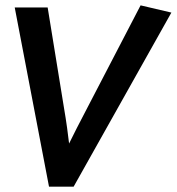

<svg xmlns="http://www.w3.org/2000/svg" viewBox="-20 -697 660 717"><path d="M255 0H163L35 -669H158L218 -300Q226 -253 230.5 -220Q235 -187 238 -161Q250 -186 267 -219Q284 -252 309 -300L505 -677L620 -650Z"/></svg>

Font: Amaranth
Style: Italic
Weight: 400
Designer: Gesine Todt
Foundry: Gesine Todt
Version: Version 1.001